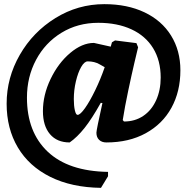

<svg xmlns="http://www.w3.org/2000/svg" viewBox="-20 -675 891 926"><path d="M445 -35Q445 -48 474 -178L466 -179Q423 -102 387.5 -57.5Q352 -13 316 12Q255 12 221 -28Q187 -68 187 -139Q187 -217 224 -294Q261 -371 318.5 -419.5Q376 -468 433 -468L514 -450L520 -471L535 -480L638 -467L646 -447Q642 -431 628.5 -373.5Q615 -316 598.5 -238Q582 -160 572 -96L578 -89Q631 -89 671 -116Q711 -143 733 -191.5Q755 -240 755 -301Q755 -383 718.5 -442.5Q682 -502 614 -533.5Q546 -565 454 -565Q355 -565 276.5 -517Q198 -469 154 -386.5Q110 -304 110 -204Q110 -38 210 56.5Q310 151 501 154V175L467 231Q325 229 222.5 178Q120 127 66 36Q12 -55 12 -175Q12 -300 75.5 -410.5Q139 -521 247.5 -588Q356 -655 483 -655Q594 -655 677 -615.5Q760 -576 805 -503.5Q850 -431 850 -336Q850 -234 807 -155.5Q764 -77 683 -32.5Q602 12 493 12Q471 12 458 -0.5Q445 -13 445 -35ZM485 -351Q484 -351 460 -365Q436 -379 403 -379Q387 -379 371.5 -352Q356 -325 346 -282.5Q336 -240 336 -197Q336 -165 341 -143Q346 -121 354 -121Q367 -121 390 -153.5Q413 -186 439 -239.5Q465 -293 485 -351Z"/></svg>

Font: Alegreya ExtraBold
Style: Italic
Weight: 800
Italic angle: -7°
Designer: Juan Pablo del Peral
Foundry: Huerta Tipografica
Version: Version 2.007; ttfautohint (v1.6)